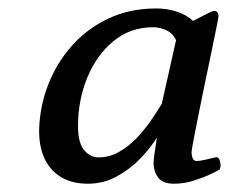

<svg xmlns="http://www.w3.org/2000/svg" viewBox="-20 -738 550 459"><path d="M189.9 -298.8Q151.4 -298.8 125 -315.2Q98.6 -331.5 85.4 -361.3Q72.3 -391.1 73.7 -431.6Q75.7 -485.8 95.7 -536.9Q115.7 -587.9 151.9 -628.7Q188 -669.4 239 -693.6Q290 -717.8 353.5 -717.8Q379.9 -717.8 403.3 -710Q426.8 -702.1 441.4 -688Q470.7 -703.1 479.7 -707.5Q488.8 -711.9 492.2 -711.9Q497.6 -711.9 500 -708.3Q502.4 -704.6 502.4 -699.7Q502.4 -697.3 497.8 -673.8Q493.2 -650.4 485.8 -615.2Q478.5 -580.1 470.2 -540.5Q461.9 -501 454.8 -465.1Q447.8 -429.2 442.9 -404.3Q438 -379.4 438 -374.5Q438.5 -353 450.2 -353Q456.5 -353 470 -356Q483.4 -358.9 497.1 -362.3Q502.4 -362.3 504.9 -355.7Q507.3 -349.1 507.3 -341.8Q507.3 -339.4 506.3 -336.2Q505.4 -333 503.9 -332Q500 -329.6 483.2 -321.5Q466.3 -313.5 443.1 -306.2Q419.9 -298.8 396 -298.8Q368.7 -298.8 357.9 -313.7Q347.2 -328.6 347.2 -347.7Q347.2 -355.5 349.1 -369.1Q351.1 -382.8 353 -394.8Q355 -406.7 355 -409.2Q340.3 -384.8 315.9 -359.4Q291.5 -334 259.5 -316.4Q227.5 -298.8 189.9 -298.8ZM215.8 -361.8Q241.7 -361.8 264.4 -374.8Q287.1 -387.7 306.2 -407.5Q325.2 -427.2 340.3 -449.2Q355.5 -471.2 366.7 -489.7L400.9 -642.1Q393.1 -658.7 377.4 -665.8Q361.8 -672.9 346.2 -672.9Q291.5 -672.9 251.2 -639.6Q210.9 -606.4 188.7 -552.5Q166.5 -498.5 166.5 -437Q166.5 -397 180.9 -379.4Q195.3 -361.8 215.8 -361.8Z"/></svg>

Font: Gelasio Medium
Style: Italic
Weight: 500
Italic angle: -8.5°
Designer: Eben Sorkin
Foundry: Eben Sorkin
Version: Version 1.008